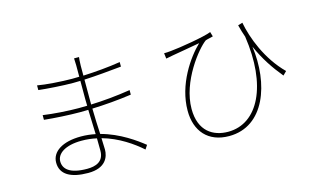

<svg xmlns="http://www.w3.org/2000/svg" viewBox="-95 -1046 2190 1348"><g transform="rotate(-15 1000.0 -371.5)"><path d="M524 -102C524 -22 463 -3 402 -3C274 -3 232 -48 232 -102C232 -158 294 -204 414 -204C452 -204 488 -200 523 -192C523 -158 524 -126 524 -102ZM851 -57C797 -100 689 -180 553 -216C550 -270 547 -335 546 -402C635 -405 734 -413 832 -427V-460C732 -444 632 -435 545 -432V-613C633 -617 723 -626 816 -635V-668C729 -654 636 -646 545 -642C545 -676 545 -702 545 -714C546 -747 547 -761 549 -776H513C514 -768 515 -741 515 -725V-642C497 -641 480 -641 462 -641C391 -641 270 -649 213 -660V-626C272 -619 389 -611 463 -611C480 -611 498 -611 515 -612V-477C515 -464 515 -449 516 -431C495 -430 475 -430 456 -430C378 -430 273 -437 197 -448V-414C273 -406 379 -400 456 -400C475 -400 496 -400 516 -401C518 -348 520 -283 522 -223C488 -230 453 -234 417 -234C283 -234 202 -181 202 -101C202 -15 275 27 402 27C530 27 557 -49 557 -102C557 -119 556 -148 554 -185C673 -152 770 -83 832 -28Z M1928 -305C1804 -428 1741 -596 1719 -712L1686 -702C1694 -670 1703 -640 1713 -612C1768 -247 1644 2 1426 2C1318 2 1218 -56 1218 -219C1218 -419 1381 -618 1439 -659C1452 -664 1482 -669 1494 -673L1484 -707C1433 -686 1250 -656 1183 -650C1165 -648 1145 -647 1133 -647L1138 -607C1157 -611 1176 -614 1190 -617C1233 -625 1327 -640 1389 -652C1307 -573 1188 -405 1188 -214C1188 -66 1272 33 1425 33C1683 33 1782 -255 1744 -531C1788 -432 1840 -354 1902 -279Z"/></g></svg>

Font: Noto Sans CJK JP Thin
Style: Regular
Weight: 250
Designer: Ryoko NISHIZUKA (kana & ideographs); Paul D. Hunt (Latin, Greek & Cyrillic); Wenlong ZHANG (bopomofo); Sandoll Communica
Foundry: Adobe Systems Incorporated
Version: Version 1.004;PS 1.004;hotconv 1.0.82;makeotf.lib2.5.63406